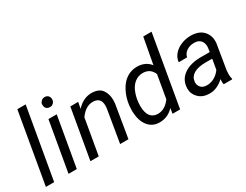

<svg xmlns="http://www.w3.org/2000/svg" viewBox="-76 -1253 2258 1765"><g transform="rotate(-30 1052.5 -370.0)"><path d="M241.2 -750H152.8L22.9 0H110.8Z M423.8 -721.2C408.7 -720.7 396 -715.3 386.7 -705.1C377.4 -694.8 372.6 -686 372.1 -678.2C372.1 -670.4 372.1 -666 372.1 -665.5C372.1 -636.2 393.1 -616.7 420.9 -616.7C421.9 -616.7 426.3 -616.7 434.6 -617.2C442.9 -617.7 451.7 -622.6 461.4 -632.3C470.7 -642.1 475.6 -654.8 476.1 -669.9C476.1 -701.2 454.1 -721.2 426.8 -721.2C425.8 -721.2 424.8 -721.2 423.8 -721.2ZM442.9 -528.3H355L263.2 0H351.1Z M587.4 -528.3 495.6 0H584L649.4 -377C689 -433.6 734.4 -461.9 786.6 -461.9C787.1 -461.9 788.1 -461.9 789.1 -461.9C837.4 -460.9 864.3 -437.5 869.6 -392.1C870.6 -385.7 870.6 -379.4 870.6 -372.6C870.6 -364.7 870.1 -356.4 869.1 -347.7L811 0H899.4L957 -346.2C958.5 -358.4 959 -370.6 959 -381.8C959 -425.3 948.2 -461.9 926.8 -491.7C905.8 -521.5 870.1 -536.6 820.3 -538.1C818.8 -538.1 817.4 -538.1 815.9 -538.1C757.3 -538.1 704.6 -512.7 658.2 -461.9L670.9 -528.8Z M1061 -265.1C1059.1 -245.6 1058.1 -228.5 1058.1 -212.9C1058.1 -207 1058.1 -201.7 1058.6 -196.3C1061 -134.3 1076.7 -84.5 1105.5 -47.9C1134.3 -10.7 1173.3 8.3 1222.2 9.8C1223.6 9.8 1225.6 9.8 1227.1 9.8C1286.1 9.8 1335.9 -12.2 1376.5 -56.6L1367.2 0H1447.8L1577.6 -750H1489.3L1438.5 -474.1C1406.7 -515.6 1361.8 -537.1 1302.7 -538.6C1300.8 -538.6 1299.3 -538.6 1297.4 -538.6C1258.8 -538.6 1223.1 -528.3 1189.9 -507.3C1156.7 -486.3 1128.4 -454.1 1105.5 -410.6C1082.5 -367.2 1067.4 -318.8 1061 -265.1ZM1146 -214.4C1146.5 -257.3 1153.3 -298.8 1167.5 -338.4C1194.8 -417.5 1249.5 -461.9 1315.4 -461.9C1316.9 -461.9 1318.4 -461.9 1319.8 -461.9C1371.1 -460.4 1406.7 -436 1426.3 -387.7L1384.3 -143.6C1346.2 -91.8 1302.7 -66.4 1254.4 -66.4C1252.4 -66.4 1250 -66.4 1248 -66.4C1180.2 -67.9 1146 -121.1 1146 -207C1146 -209.5 1146 -211.9 1146 -214.4Z M2000.5 0 2001.5 -8.3C1997.6 -23.9 1995.6 -39.1 1995.6 -54.7C1995.6 -57.1 1995.6 -59.1 1995.6 -61.5L1998 -99.1L2041 -360.8C2041.5 -368.2 2042 -375.5 2042 -382.3C2042 -425.3 2027.8 -461.9 1999.5 -491.7C1970.7 -521.5 1929.2 -537.1 1874 -538.6C1872.6 -538.6 1870.6 -538.6 1869.1 -538.6C1835.4 -538.6 1802.2 -532.2 1770 -519.5C1737.3 -506.3 1710.4 -488.3 1689.5 -464.4C1668.5 -440.4 1656.2 -412.6 1653.3 -381.8L1742.2 -382.3C1747.6 -407.7 1761.2 -428.2 1784.2 -443.4C1807.1 -458.5 1833 -465.8 1861.8 -465.8C1862.8 -465.8 1863.8 -465.8 1865.2 -465.8C1896 -465.3 1918.5 -456.5 1932.6 -439.5C1946.8 -422.9 1954.1 -402.3 1954.1 -378.4C1954.1 -373 1953.6 -367.7 1953.1 -362.3L1947.3 -320.3L1855 -320.8C1780.3 -320.8 1720.2 -305.2 1674.8 -273.9C1628.9 -242.2 1604.5 -198.7 1601.1 -142.6C1601.1 -139.2 1600.6 -135.7 1600.6 -131.8C1600.6 -93.3 1614.7 -60.1 1642.6 -32.7C1670.4 -4.9 1708 9.3 1754.4 9.8C1755.9 9.8 1757.3 9.8 1758.8 9.8C1811.5 9.8 1861.3 -12.2 1908.7 -55.7L1907.2 -27.8C1907.2 -18.6 1908.2 -9.3 1910.6 0ZM1772 -68.4C1744.1 -68.8 1723.6 -76.7 1710.4 -91.8C1697.3 -106.9 1690.4 -124 1690.4 -143.6C1690.4 -147.5 1690.9 -151.4 1691.4 -155.8C1699.2 -220.2 1758.3 -256.8 1869.6 -256.8L1936.5 -256.3L1917.5 -147.5C1880.9 -97.2 1829.6 -68.4 1775.9 -68.4C1774.4 -68.4 1773.4 -68.4 1772 -68.4Z"/></g></svg>

Font: Roboto
Style: Italic
Weight: 400
Italic angle: -12°
Designer: Google
Version: Version 2.137; 2017